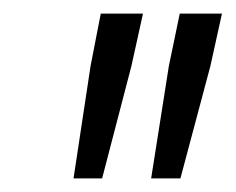

<svg xmlns="http://www.w3.org/2000/svg" viewBox="-20 -708 346 282"><path d="M88 -446 113 -611 128 -688H190L173 -611L130 -446ZM202 -446 228 -611 244 -688H306L289 -611L245 -446Z"/></svg>

Font: Saira Ultra Condensed
Style: Italic
Weight: 400
Width: 1
Italic angle: -12°
Designer: Hector Gatti with collaboration of the Omnibus-Type team
Foundry: Omnibus-Type
Version: Version 1.001; ttfautohint (v1.8)